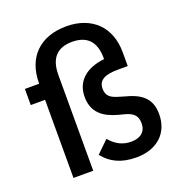

<svg xmlns="http://www.w3.org/2000/svg" viewBox="-136 -868 935 996"><g transform="rotate(-20 331.0 -370.0)"><path d="M636 -159C636 -106 617 -63 585 -34C553 -5 506 12 450 12C367 12 309 -16 269 -68L335 -132C367 -93 406 -74 452 -74C503 -74 534 -99 534 -146C534 -185 517 -207 466 -220L435 -228C396 -239 364 -253 341 -276C317 -299 303 -331 303 -375C303 -462 365 -514 465 -525V-529C465 -620 423 -666 339 -666C256 -666 214 -620 214 -529V0H105V-431H26V-520H105V-524C105 -665 193 -752 338 -752C409 -752 466 -730 506 -691C546 -652 568 -594 568 -525V-449H517C442 -449 405 -431 405 -383C405 -340 430 -326 477 -313L507 -304C595 -281 636 -239 636 -159Z"/></g></svg>

Font: Plexus Sans Medium
Style: Regular
Weight: 500
Version: Version 2.001;PS 002.001;hotconv 1.0.70;makeotf.lib2.5.58329